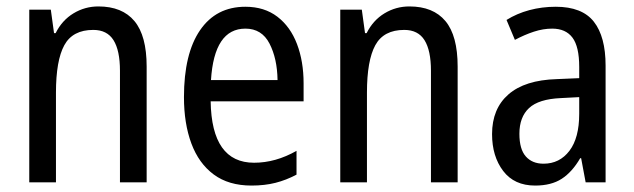

<svg xmlns="http://www.w3.org/2000/svg" viewBox="-20 -567 1972 597"><path d="M286 -547Q360 -547 398 -501.5Q436 -456 436 -360V0H353V-347Q353 -410 333 -442Q313 -474 270 -474Q206 -474 180 -426.5Q154 -379 154 -279V0H71V-537H138L148 -464H153Q173 -504 208.5 -525.5Q244 -547 286 -547Z M743 -546Q802 -546 842.5 -515Q883 -484 903.5 -430Q924 -376 924 -308V-252H635Q638 -61 770 -61Q837 -61 902 -98V-24Q870 -7 836.5 1.5Q803 10 762 10Q691 10 644.5 -24.5Q598 -59 575 -121Q552 -183 552 -265Q552 -400 602 -473Q652 -546 743 -546ZM743 -478Q646 -478 636 -318H843Q842 -385 818 -431.5Q794 -478 743 -478Z M1253 -547Q1327 -547 1365 -501.5Q1403 -456 1403 -360V0H1320V-347Q1320 -410 1300 -442Q1280 -474 1237 -474Q1173 -474 1147 -426.5Q1121 -379 1121 -279V0H1038V-537H1105L1115 -464H1120Q1140 -504 1175.5 -525.5Q1211 -547 1253 -547Z M1708 -546Q1790 -546 1826.5 -499.5Q1863 -453 1863 -363V0H1801L1787 -75H1784Q1759 -32 1726.5 -11Q1694 10 1644 10Q1579 10 1544.5 -35.5Q1510 -81 1510 -150Q1510 -229 1561 -273.5Q1612 -318 1711 -321L1781 -324V-359Q1781 -422 1760 -450Q1739 -478 1697 -478Q1669 -478 1640 -468.5Q1611 -459 1581 -443L1555 -505Q1587 -525 1626 -535.5Q1665 -546 1708 -546ZM1724 -262Q1655 -259 1625 -231Q1595 -203 1595 -151Q1595 -103 1615 -80.5Q1635 -58 1670 -58Q1720 -58 1750.5 -98Q1781 -138 1781 -213V-265Z"/></svg>

Font: Noto Sans Ethiopic Cond
Style: Regular
Weight: 400
Width: 3
Designer: Monotype Design Team
Foundry: Monotype Imaging Inc.
Version: Version 2.102; ttfautohint (v1.8.4.7-5d5b)